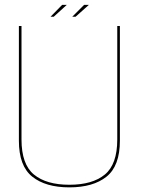

<svg xmlns="http://www.w3.org/2000/svg" viewBox="-20 -784 605 808"><path d="M272 4.5Q372 4.5 428.2 -40.5Q484.5 -85.5 484.5 -192V-674.5H473.5V-197Q473.5 -92.5 421.2 -49.5Q369 -6.5 272 -6.5Q175 -6.5 122.8 -49.5Q70.5 -92.5 70.5 -197V-674.5H59.5V-192Q59.5 -85.5 115.8 -40.5Q172 4.5 272 4.5ZM284 -713.5H298L354 -763.5H334ZM192.5 -713.5H206L261 -763.5H241.5Z"/></svg>

Font: Anybody Thin Thin
Style: Regular
Weight: 250
Version: Version 1.113;gftools[0.9.25]